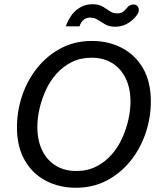

<svg xmlns="http://www.w3.org/2000/svg" viewBox="-20 -873 754 905"><path d="M338 12Q260 12 197 -20.5Q134 -53 97 -117Q60 -181 60 -273Q60 -350 84.5 -422.5Q109 -495 155.5 -553Q202 -611 267 -645.5Q332 -680 413 -680Q491 -680 554 -647.5Q617 -615 654 -551.5Q691 -488 691 -395Q691 -319 666.5 -246Q642 -173 595.5 -115Q549 -57 484 -22.5Q419 12 338 12ZM339 -67Q392 -67 433.5 -88Q475 -109 505.5 -143.5Q536 -178 555.5 -221Q575 -264 585 -308.5Q595 -353 595 -393Q595 -457 572.5 -503.5Q550 -550 509 -575.5Q468 -601 412 -601Q359 -601 317.5 -580Q276 -559 245.5 -524.5Q215 -490 195.5 -447Q176 -404 166 -359.5Q156 -315 156 -275Q156 -212 178.5 -165Q201 -118 242.5 -92.5Q284 -67 339 -67ZM523 -747Q495 -747 476 -758Q457 -769 441 -779.5Q425 -790 405 -790Q387 -790 374 -779.5Q361 -769 355 -749H290Q311 -804 343.5 -828.5Q376 -853 416 -853Q445 -853 463 -842.5Q481 -832 496.5 -821Q512 -810 533 -810Q548 -810 557.5 -816Q567 -822 576 -833Q584 -844 593 -848Q602 -852 609 -852Q621 -852 628.5 -843Q636 -834 634 -821Q632 -809 617 -791.5Q602 -774 578 -760.5Q554 -747 523 -747Z"/></svg>

Font: Atkinson Hyperlegible Next
Style: Italic
Weight: 400
Italic angle: -12°
Designer: Elliott Scott, Megan Eiswerth, Linus Boman, Theodore Petrosky, Letters from Sweden
Foundry: Applied Design Works, Letters from Sweden
Version: Version 2.001